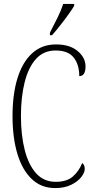

<svg xmlns="http://www.w3.org/2000/svg" viewBox="-20 -951 482 981"><path d="M262 10Q191 10 142.5 -36Q94 -82 69 -164.5Q44 -247 44 -358Q44 -470 69.5 -552Q95 -634 144.5 -679Q194 -724 266 -724Q337 -724 377 -690Q417 -656 417 -612Q417 -562 385 -562Q385 -621 356.5 -657Q328 -693 264 -693Q203 -693 164 -650Q125 -607 106 -531Q87 -455 87 -358Q87 -260 106.5 -184Q126 -108 165 -65Q204 -22 265 -22Q321 -22 352 -49Q383 -76 400 -118Q413 -109 413 -88Q413 -69 395 -46Q377 -23 343 -6.5Q309 10 262 10ZM235 -784Q257 -827 274.5 -862Q292 -897 303 -931H359V-921Q349 -904 330 -877.5Q311 -851 288.5 -822.5Q266 -794 246 -771H235Z"/></svg>

Font: Noto Serif ExtraCondensed ExtraLight
Style: Regular
Weight: 200
Width: 2
Designer: Monotype Design Team
Foundry: Monotype Imaging Inc.
Version: Version 2.015